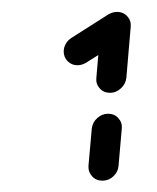

<svg xmlns="http://www.w3.org/2000/svg" viewBox="-20 -687 268 327"><path d="M154.4 -379.3Q143.7 -379.3 136.9 -386.7Q130 -394.1 130.7 -404.8L136.3 -467.8Q137.4 -478.5 145.6 -485.9Q153.7 -493.3 164.1 -493.3Q174.8 -493.3 181.7 -485.7Q188.5 -478.1 187.4 -467.8L181.9 -404.8Q181.1 -394.1 173.1 -386.7Q165.2 -379.3 154.4 -379.3ZM179.3 -666.7Q189.3 -666.7 195.9 -660Q202.6 -653.3 202.6 -643.7Q202.6 -636.3 199.1 -629.8Q195.6 -623.3 189.3 -619.6L126.3 -580Q119.3 -575.9 111.9 -575.9Q101.9 -575.9 95.2 -582.8Q88.5 -589.6 88.5 -599.3Q88.5 -606.3 92.2 -612.6Q95.9 -618.9 101.9 -622.6L164.8 -662.6Q173 -666.7 179.3 -666.7ZM167.4 -528.9Q156.7 -528.9 149.8 -536.5Q143 -544.1 144.1 -554.4L151.5 -641.1Q152.6 -651.9 160.7 -659.3Q168.9 -666.7 179.3 -666.7Q190 -666.7 196.9 -659.1Q203.7 -651.5 202.6 -641.1L195.2 -554.4Q194.1 -544.1 185.9 -536.5Q177.8 -528.9 167.4 -528.9Z"/></svg>

Font: 26F Galaxy Sans Extra Bold
Style: Italic
Weight: 800
Italic angle: -5°
Designer: C₂₉H₂₅N₃O₅
Version: Version 1.200